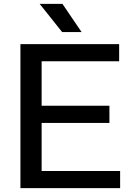

<svg xmlns="http://www.w3.org/2000/svg" viewBox="-20 -967 680 987"><path d="M85 0V-740H592.5V-652H194V-88H597.5V0ZM146 -335V-423.5H542.5V-335ZM299.5 -802 184 -947H301L399.5 -802Z"/></svg>

Font: Encode Sans SemiExpanded Medium
Style: Regular
Weight: 500
Width: 6
Designer: Multiple Designers
Foundry: Impallari Type
Version: Version 3.002